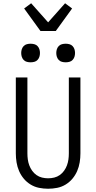

<svg xmlns="http://www.w3.org/2000/svg" viewBox="-20 -1145 590 1177"><path d="M275 12Q247 12 219.5 6.5Q192 1 168 -13.5Q144 -28 126 -49.5Q108 -71 97 -96.5Q86 -122 81.5 -149.5Q77 -177 77 -205V-670H148V-205Q148 -186 150.5 -167.5Q153 -149 159.5 -131.5Q166 -114 177 -98.5Q188 -83 203.5 -72Q219 -61 237.5 -56.5Q256 -52 275 -52Q294 -52 312.5 -56.5Q331 -61 346.5 -72Q362 -83 373 -98.5Q384 -114 390.5 -131.5Q397 -149 399.5 -167.5Q402 -186 402 -205V-670H473V-205Q473 -177 468.5 -149.5Q464 -122 453 -96.5Q442 -71 424 -49.5Q406 -28 382 -13.5Q358 1 330.5 6.5Q303 12 275 12ZM383 -763Q371 -763 359.5 -766Q348 -769 340 -777.5Q332 -786 328.5 -797Q325 -808 325 -820Q325 -832 328.5 -843Q332 -854 340 -862.5Q348 -871 359.5 -874Q371 -877 383 -877Q394 -877 405.5 -874Q417 -871 425 -862.5Q433 -854 436.5 -843Q440 -832 440 -820Q440 -808 436.5 -797Q433 -786 425 -777.5Q417 -769 405.5 -766Q394 -763 383 -763ZM167 -763Q156 -763 144.5 -766Q133 -769 125 -777.5Q117 -786 113.5 -797Q110 -808 110 -820Q110 -832 113.5 -843Q117 -854 125 -862.5Q133 -871 144.5 -874Q156 -877 167 -877Q179 -877 190.5 -874Q202 -871 210 -862.5Q218 -854 221.5 -843Q225 -832 225 -820Q225 -808 221.5 -797Q218 -786 210 -777.5Q202 -769 190.5 -766Q179 -763 167 -763ZM228 -955 128 -1093 171 -1125 275 -1008 379 -1125 422 -1093 322 -955Z"/></svg>

Font: Lode
Style: Regular
Weight: 400
Monospace: yes
Designer: Belleve Invis
Foundry: Belleve Invis
Version: Version 29.2.0; ttfautohint (v1.8.3)